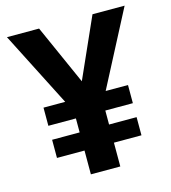

<svg xmlns="http://www.w3.org/2000/svg" viewBox="-107 -801 794 889"><g transform="rotate(-15 290.0 -357.0)"><path d="M290 -427 418 -714H572L385 -355H492V-268H360V-201H492V-114H360V0H219V-114H87V-201H219V-268H87V-355H191L8 -714H162Z"/></g></svg>

Font: Noto Sans Syriac Eastern
Style: Bold
Weight: 700
Designer: Patrick Giasson and the Monotype Design Team
Foundry: Monotype Imaging Inc.
Version: Version 3.001